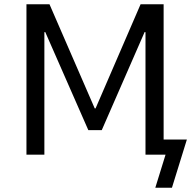

<svg xmlns="http://www.w3.org/2000/svg" viewBox="-20 -725 912 900"><path d="M708 155 756 0H662V-574L658 -575L457 -115H394L192 -575L188 -574V0H104V-705H212L424 -217H428L639 -705H747V-71H856L786 155Z"/></svg>

Font: Nunito Sans 7pt SemiCondensed
Style: Regular
Weight: 400
Width: 4
Designer: Vernon Adams
Foundry: Vernon Adams
Version: Version 3.101;gftools[0.9.27]